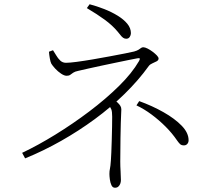

<svg xmlns="http://www.w3.org/2000/svg" viewBox="-20 -832 1040 902"><path d="M401 -812Q435 -803 469.5 -789.5Q504 -776 532.5 -758.5Q561 -741 578 -720.5Q595 -700 595 -676Q595 -667 589.5 -658.5Q584 -650 573 -650Q565 -650 558.5 -654.5Q552 -659 546 -667Q540 -675 533 -683Q508 -713 472.5 -739Q437 -765 388 -794ZM98 -88 84 -114Q158 -149 240 -199.5Q322 -250 399.5 -308.5Q477 -367 538.5 -427.5Q600 -488 633 -545Q638 -554 636.5 -557Q635 -560 625 -558Q613 -556 586.5 -550.5Q560 -545 526 -538Q492 -531 457 -523.5Q422 -516 393 -509.5Q364 -503 347 -499Q332 -496 324 -490.5Q316 -485 310 -480.5Q304 -476 293 -476Q282 -476 267 -486Q252 -496 239.5 -509.5Q227 -523 221 -533Q217 -541 214 -558Q211 -575 210 -589L229 -596Q236 -586 244 -572Q252 -558 263 -547.5Q274 -537 290 -537Q307 -537 341 -541.5Q375 -546 416 -553Q457 -560 497 -567.5Q537 -575 567.5 -581Q598 -587 610 -590Q624 -594 631 -598.5Q638 -603 642.5 -606.5Q647 -610 653 -610Q661 -610 673 -604Q685 -598 697 -589Q709 -580 717 -571.5Q725 -563 725 -557Q725 -549 716 -544Q707 -539 696 -534.5Q685 -530 679 -522Q630 -454 565.5 -391Q501 -328 425.5 -272.5Q350 -217 267 -170Q184 -123 98 -88ZM507 -284Q507 -308 503 -318Q499 -328 489 -341L513 -366Q525 -357 533 -349.5Q541 -342 545.5 -334.5Q550 -327 550 -318Q550 -308 549 -293.5Q548 -279 547.5 -253Q547 -227 546 -184Q545 -141 545 -73Q545 -51 546.5 -27Q548 -3 548 14Q548 23 545 31Q542 39 536 44.5Q530 50 520 50Q509 50 503.5 38Q498 26 496 10.5Q494 -5 494 -15Q494 -29 496.5 -39.5Q499 -50 501 -79Q502 -90 503 -116Q504 -142 505 -174Q506 -206 506.5 -236Q507 -266 507 -284ZM634 -357Q695 -335 748 -305Q801 -275 833.5 -241.5Q866 -208 866 -173Q866 -163 860 -156Q854 -149 844 -149Q832 -149 825.5 -155.5Q819 -162 812 -172Q789 -206 758 -237Q727 -268 692 -294Q657 -320 621 -337Z"/></svg>

Font: Early Summer Mincho VF
Style: Regular
Weight: 250
Designer: GuiWonder
Version: Version 1.002